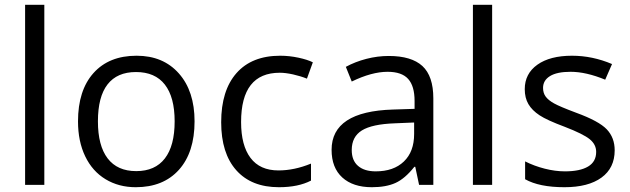

<svg xmlns="http://www.w3.org/2000/svg" viewBox="-20 -780 2659 810"><path d="M167 0H85.9V-759.8H167Z M800.8 -268.1Q800.8 -137.2 734.9 -63.7Q668.9 9.8 552.7 9.8Q481 9.8 425.3 -23.9Q369.6 -57.6 339.4 -120.6Q309.1 -183.6 309.1 -268.1Q309.1 -398.9 374.5 -471.9Q439.9 -544.9 556.2 -544.9Q668.5 -544.9 734.6 -470.2Q800.8 -395.5 800.8 -268.1ZM393.1 -268.1Q393.1 -165.5 434.1 -111.8Q475.1 -58.1 554.7 -58.1Q634.3 -58.1 675.5 -111.6Q716.8 -165 716.8 -268.1Q716.8 -370.1 675.5 -423.1Q634.3 -476.1 553.7 -476.1Q474.1 -476.1 433.6 -423.8Q393.1 -371.6 393.1 -268.1Z M1156.7 9.8Q1040.5 9.8 976.8 -61.8Q913.1 -133.3 913.1 -264.2Q913.1 -398.4 977.8 -471.7Q1042.5 -544.9 1162.1 -544.9Q1200.7 -544.9 1239.3 -536.6Q1277.8 -528.3 1299.8 -517.1L1274.9 -448.2Q1248 -459 1216.3 -466.1Q1184.6 -473.1 1160.2 -473.1Q997.1 -473.1 997.1 -265.1Q997.1 -166.5 1036.9 -113.8Q1076.7 -61 1154.8 -61Q1221.7 -61 1292 -89.8V-18.1Q1238.3 9.8 1156.7 9.8Z M1748 0 1731.9 -76.2H1728Q1688 -25.9 1648.2 -8.1Q1608.4 9.8 1548.8 9.8Q1469.2 9.8 1424.1 -31.2Q1378.9 -72.3 1378.9 -147.9Q1378.9 -310.1 1638.2 -317.9L1729 -320.8V-354Q1729 -417 1701.9 -447Q1674.8 -477.1 1615.2 -477.1Q1548.3 -477.1 1463.9 -436L1439 -498Q1478.5 -519.5 1525.6 -531.7Q1572.8 -543.9 1620.1 -543.9Q1715.8 -543.9 1762 -501.5Q1808.1 -459 1808.1 -365.2V0ZM1564.9 -57.1Q1640.6 -57.1 1683.8 -98.6Q1727.1 -140.1 1727.1 -214.8V-263.2L1646 -259.8Q1549.3 -256.3 1506.6 -229.7Q1463.9 -203.1 1463.9 -147Q1463.9 -103 1490.5 -80.1Q1517.1 -57.1 1564.9 -57.1Z M2056.2 0H1975.1V-759.8H2056.2Z M2573.2 -146Q2573.2 -71.3 2517.6 -30.8Q2461.9 9.8 2361.3 9.8Q2254.9 9.8 2195.3 -23.9V-99.1Q2233.9 -79.6 2278.1 -68.4Q2322.3 -57.1 2363.3 -57.1Q2426.8 -57.1 2460.9 -77.4Q2495.1 -97.7 2495.1 -139.2Q2495.1 -170.4 2468 -192.6Q2440.9 -214.8 2362.3 -245.1Q2287.6 -272.9 2256.1 -293.7Q2224.6 -314.5 2209.2 -340.8Q2193.8 -367.2 2193.8 -403.8Q2193.8 -469.2 2247.1 -507.1Q2300.3 -544.9 2393.1 -544.9Q2479.5 -544.9 2562 -509.8L2533.2 -443.8Q2452.6 -477.1 2387.2 -477.1Q2329.6 -477.1 2300.3 -459Q2271 -440.9 2271 -409.2Q2271 -387.7 2282 -372.6Q2293 -357.4 2317.4 -343.8Q2341.8 -330.1 2411.1 -304.2Q2506.3 -269.5 2539.8 -234.4Q2573.2 -199.2 2573.2 -146Z"/></svg>

Font: Samim FD
Style: FD
Weight: 400
Foundry: DejaVu fonts team - Redesigned by Saber Rastikerdar
Version: Version 4.00 December 17, 2020